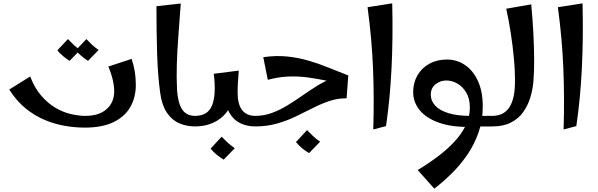

<svg xmlns="http://www.w3.org/2000/svg" viewBox="-20 -754 3566 1145"><path d="M486 7Q430 7 369.5 -3Q309 -13 248.5 -38Q188 -63 133.5 -107Q79 -151 35 -220L160 -298Q186 -230 225 -184.5Q264 -139 309.5 -112Q355 -85 402 -74Q449 -63 489 -63Q571 -63 616 -103.5Q661 -144 661 -209Q661 -241 652 -279.5Q643 -318 626 -357L765 -403Q778 -364 784 -326Q790 -288 790 -247Q790 -174 757.5 -116.5Q725 -59 657.5 -26Q590 7 486 7ZM395 -391Q375 -404 355.5 -420Q336 -436 322 -454L385 -521Q402 -503 419 -487Q436 -471 458 -456ZM505 -391Q485 -404 465.5 -420Q446 -436 432 -454L495 -521Q512 -503 529 -487Q546 -471 568 -456Z M1144 0Q1092 0 1048.5 -19Q1005 -38 975 -82.5Q945 -127 935 -202Q921 -305 917 -434Q913 -563 913 -717L1058 -733Q1051 -634 1044 -543.5Q1037 -453 1034.5 -371Q1032 -289 1036 -215Q1041 -141 1066 -102Q1091 -63 1144 -63L1164 -31Z M1144 0V-63Q1220 -63 1245 -126.5Q1270 -190 1255 -314L1404 -333Q1401 -296 1399 -264Q1397 -232 1397 -202L1360 -172Q1360 -122 1330 -83Q1300 -44 1251.5 -22Q1203 0 1144 0ZM1502 0Q1452 0 1411.5 -20Q1371 -40 1346.5 -84Q1322 -128 1322 -202H1397Q1397 -132 1424 -97.5Q1451 -63 1502 -63L1522 -31ZM1314 198Q1292 185 1271.5 168Q1251 151 1236 132L1302 61Q1321 81 1339 97.5Q1357 114 1380 130Z M1502 0V-63Q1554 -63 1601.5 -80.5Q1649 -98 1694 -125.5Q1739 -153 1782.5 -183.5Q1826 -214 1870 -241.5Q1914 -269 1960.5 -286.5Q2007 -304 2057 -304L2047 -168Q1992 -168 1942.5 -151Q1893 -134 1844 -109Q1795 -84 1743 -59Q1691 -34 1631.5 -17Q1572 0 1502 0ZM1577 -278 1550 -413Q1627 -424 1693.5 -417Q1760 -410 1821 -392Q1882 -374 1940 -350.5Q1998 -327 2057 -304L2035 -254Q1979 -262 1924 -273.5Q1869 -285 1813 -292.5Q1757 -300 1698.5 -297.5Q1640 -295 1577 -278ZM1823 159Q1801 146 1780.5 129Q1760 112 1745 93L1811 22Q1830 42 1848 58.5Q1866 75 1889 91Z M2206 18Q2209 -81 2208.5 -170.5Q2208 -260 2204.5 -347Q2201 -434 2193 -523.5Q2185 -613 2172 -711L2319 -734Q2324 -531 2315 -348Q2306 -165 2282 -2Z M2811 0V-63Q2837 -63 2862.5 -63Q2888 -63 2916 -63L2936 -32L2916 0Q2888 0 2862.5 0Q2837 0 2811 0ZM2570 371 2471 260Q2534 222 2590 180Q2646 138 2689.5 91.5Q2733 45 2757.5 -6Q2782 -57 2782 -112Q2782 -166 2760.5 -202Q2739 -238 2707 -256Q2675 -274 2641 -274Q2606 -274 2577.5 -251.5Q2549 -229 2549 -189Q2549 -153 2575 -124.5Q2601 -96 2653.5 -79.5Q2706 -63 2784 -63L2771 3Q2666 3 2593 -24Q2520 -51 2482 -98Q2444 -145 2444 -205Q2444 -260 2469 -304Q2494 -348 2540 -373.5Q2586 -399 2645 -399Q2705 -399 2753.5 -366Q2802 -333 2830.5 -270.5Q2859 -208 2859 -119Q2859 -35 2833.5 37Q2808 109 2766 170Q2724 231 2673 281Q2622 331 2570 371Z M2916 0V-63Q2983 -63 3016.5 -112.5Q3050 -162 3051 -260Q3052 -325 3045 -402Q3038 -479 3026 -557Q3014 -635 2999 -702L3148 -728Q3157 -632 3161 -550.5Q3165 -469 3165.5 -399.5Q3166 -330 3161 -268Q3157 -220 3142.5 -172.5Q3128 -125 3100.5 -86Q3073 -47 3027.5 -23.5Q2982 0 2916 0Z M3341 18Q3344 -81 3343.5 -170.5Q3343 -260 3339.5 -347Q3336 -434 3328 -523.5Q3320 -613 3307 -711L3454 -734Q3459 -531 3450 -348Q3441 -165 3417 -2Z"/></svg>

Font: Marhey Light
Style: Regular
Weight: 400
Version: Version 1.000